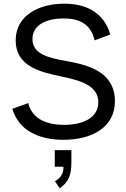

<svg xmlns="http://www.w3.org/2000/svg" viewBox="-20 -742 684 1041"><path d="M340 -411C243 -428 156 -449 156 -530C156 -611 238 -642 325 -642C404 -642 471 -617 493 -523L578 -555C543 -674 448 -722 329 -722C187 -722 65 -656 65 -523C65 -385 193 -352 310 -328C415 -306 513 -279 513 -188C513 -100 425 -65 327 -65C238 -65 155 -94 133 -183L47 -152C81 -34 192 16 324 16C479 16 603 -52 603 -193C603 -350 464 -389 340 -411ZM324 162C325 196 313 219 278 241L304 279C355 243 367 203 367 136V72H277V162Z"/></svg>

Font: Alpha Lyrae Medium
Style: Regular
Weight: 500
Designer: Nikolay Petroussenko, Plamen Motev
Foundry: Fontfabric LLC
Version: Version 1.000;hotconv 1.0.109;makeotfexe 2.5.65596